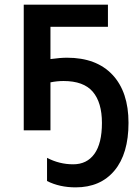

<svg xmlns="http://www.w3.org/2000/svg" viewBox="-20 -560 603 825"><path d="M305.2 245.1Q235.8 245.1 182.1 217.8V118.2Q235.4 146 294.4 146Q353.5 146 385.7 101.1Q418 56.2 418 -31.7Q418 -119.6 378.7 -165.8Q339.4 -211.9 252.9 -211.9Q225.1 -211.9 196.8 -206.1V0H82V-540H443.8V-444.8H196.8V-306.2Q238.8 -312 268.1 -312Q394.5 -312 463.4 -238.5Q532.2 -165 532.2 -32.2Q532.2 100.6 471.9 172.9Q411.6 245.1 305.2 245.1Z"/></svg>

Font: OpenSans-Semibold
Style: Regular
Weight: 600
Foundry: Ascender Corporation
Version: Version 1.10